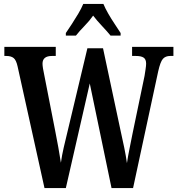

<svg xmlns="http://www.w3.org/2000/svg" viewBox="-20 -951 897 971"><path d="M69 -615Q62 -647 49 -657.5Q36 -668 12 -668H2V-714H262V-668H243Q195 -668 195 -629Q195 -620 197.5 -604.5Q200 -589 203 -576L259 -290Q267 -249 275 -205.5Q283 -162 288 -128Q293 -165 302.5 -206Q312 -247 324 -296L422 -707H501L589 -294Q600 -245 608.5 -203.5Q617 -162 622 -126Q627 -160 634.5 -196.5Q642 -233 651 -279L711 -567Q713 -580 716 -599.5Q719 -619 719 -629Q719 -651 706.5 -659.5Q694 -668 667 -668H648V-714H857V-668H841Q817 -668 804 -653.5Q791 -639 780 -590L653 0H544L434 -529L313 0H205ZM313 -784Q326 -803 343 -829Q360 -855 376 -882Q392 -909 401 -931H503Q512 -909 527.5 -882Q543 -855 560.5 -829Q578 -803 590 -784V-771H539Q523 -791 496.5 -819Q470 -847 451 -872Q433 -846 407.5 -820Q382 -794 364 -771H313Z"/></svg>

Font: Noto Serif Devanagari ExtraCondensed SemiBold
Style: Regular
Weight: 600
Width: 2
Designer: Universal Thirst, Indian Type Foundry and the Monotype Design Team
Foundry: Monotype Imaging Inc.
Version: Version 2.004; ttfautohint (v1.8.4.7-5d5b)